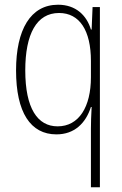

<svg xmlns="http://www.w3.org/2000/svg" viewBox="-20 -559 518 813"><path d="M365 -14V234H403V-529H372L368 -434H365C347 -494 301 -539 226 -539C109 -539 48 -433 48 -261C48 -83 109 10 219 10C295 10 343 -37 365 -106H368C366 -74 365 -35 365 -14ZM224 -24C139 -24 87 -100 87 -261C87 -415 135 -504 230 -504C317 -504 365 -430 365 -301V-232C365 -106 314 -24 224 -24Z"/></svg>

Font: Noto Sans Condensed ExtraLight
Style: Regular
Weight: 200
Width: 3
Designer: Monotype Design Team
Foundry: Monotype Imaging Inc.
Version: Version 2.013